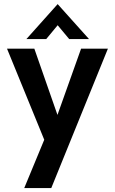

<svg xmlns="http://www.w3.org/2000/svg" viewBox="-20 -736 575 959"><path d="M201 -38 15 -493H151.5L267 -162L385 -493H519L236 203.5H101ZM268 -715.5 424.5 -541H325.5L268 -610L211 -541H112Z"/></svg>

Font: HK Grotesk
Style: Bold
Weight: 700
Designer: Alfredo Marco Pradil
Foundry: Hanken Design Co.
Version: Version 3.001